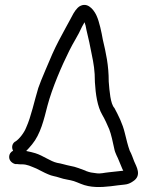

<svg xmlns="http://www.w3.org/2000/svg" viewBox="-20 -695 596 777"><path d="M110 -111C144 -152 158 -212 172 -267C191 -339 230 -429 260 -489C277 -524 295 -549 312 -587L322 -605C325 -598 328 -586 330 -573C338 -541 345 -508 351 -476C359 -438 364 -409 364 -364V-363C367 -313 374 -264 394 -230C404 -213 414 -191 422 -172C430 -152 437 -118 442 -95C446 -73 456 -60 462 -43L472 -19C474 -13 476 -10 479 -4H477C457 -2 443 0 422 2C400 4 387 9 369 6L348 3C343 2 336 0 328 -3H327V-4C309 -10 288 -20 263 -24C247 -27 230 -33 211 -36C184 -42 155 -65 123 -75C114 -78 100 -81 86 -84C93 -91 101 -100 110 -111ZM50 -31C54 -30 62 -30 68 -30C91 -30 104 -22 127 -13C144 -5 157 3 174 10C191 18 204 18 221 24C240 31 264 33 279 38C297 44 315 54 337 58C376 66 420 60 457 55L484 52C497 51 508 46 518 39C556 15 531 -22 523 -42C518 -54 513 -71 505 -85C497 -107 492 -129 485 -157C476 -195 459 -228 443 -258C427 -274 423 -327 420 -365C420 -431 409 -480 396 -535C391 -564 382 -607 371 -631C365 -645 341 -687 307 -672C302 -670 298 -667 294 -663C281 -650 273 -633 263 -614L245 -581C227 -548 208 -513 192 -477C182 -453 144 -367 135 -339C119 -287 106 -223 86 -179C78 -158 58 -132 42 -122H41C27 -112 27 -96 33 -85C23 -80 17 -71 17 -60C17 -44 30 -34 42 -31Z"/></svg>

Font: Stray Cat
Style: Bd
Weight: 700
Version: Version 1.0